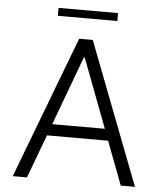

<svg xmlns="http://www.w3.org/2000/svg" viewBox="-57 -892 796 942"><g transform="rotate(5 341.0 -421.0)"><path d="M492 -214H191L111 0H41L307 -700H374L643 0H573ZM471 -271 342 -611H338L212 -271ZM193 -842H486V-803H193Z"/></g></svg>

Font: Be Vietnam Light
Style: Regular
Weight: 300
Designer: Gabriel Lam
Foundry: TypeRant
Version: Version 4.000